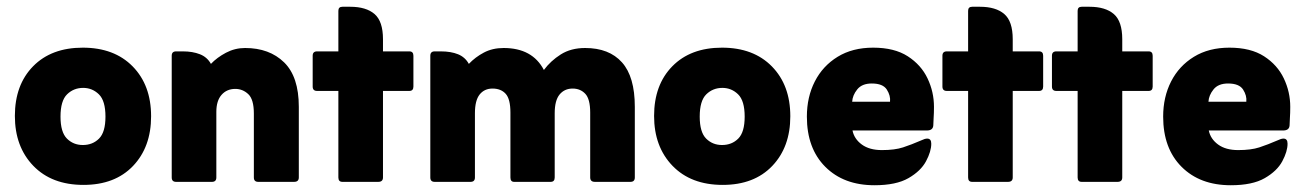

<svg xmlns="http://www.w3.org/2000/svg" viewBox="-20 -538 3859 568"><path d="M227 9Q133 9 78.5 -47.5Q24 -104 24 -195Q24 -287 78 -342Q132 -397 225 -397Q318 -397 372.5 -341.5Q427 -286 427 -194Q427 -103 373.5 -47Q320 9 227 9ZM225 -109Q254 -109 273 -128Q292 -147 292 -193Q292 -240 272.5 -259Q253 -278 226 -278Q198 -278 178.5 -259Q159 -240 159 -193Q159 -147 178 -128Q197 -109 225 -109Z M604 -349Q622 -368 648.5 -382Q675 -396 705 -396Q777 -396 820.5 -353.5Q864 -311 864 -222V-13Q864 0 850 0H744Q731 0 731 -13V-202Q731 -244 714.5 -259.5Q698 -275 676 -275Q651 -275 635.5 -257.5Q620 -240 620 -207V-13Q620 0 607 0H501Q488 0 488 -13V-373Q488 -386 501 -386H521Q550 -386 571.5 -377.5Q593 -369 604 -349Z M981 -269H918Q905 -269 905 -282V-373Q905 -386 918 -386H981V-506Q981 -518 993 -518H1016Q1063 -518 1088 -496.5Q1113 -475 1113 -422V-386H1191Q1203 -386 1203 -373V-282Q1203 -269 1191 -269H1113V-13Q1113 0 1099 0H993Q981 0 981 -13Z M1367 -349Q1386 -369 1411.5 -382.5Q1437 -396 1470 -396Q1555 -396 1589 -331Q1609 -358 1639 -377Q1669 -396 1711 -396Q1782 -396 1820 -353.5Q1858 -311 1858 -222V-13Q1858 0 1845 0H1740Q1726 0 1726 -13V-205Q1726 -245 1711.5 -260.5Q1697 -276 1674 -276Q1650 -276 1635.5 -258.5Q1621 -241 1621 -203V-13Q1621 0 1609 0H1501Q1490 0 1490 -13V-205Q1490 -245 1476 -260.5Q1462 -276 1437 -276Q1413 -276 1399 -258.5Q1385 -241 1385 -203V-13Q1385 0 1372 0H1266Q1253 0 1253 -13V-373Q1253 -386 1266 -386H1284Q1314 -386 1335 -377.5Q1356 -369 1367 -349Z M2118 9Q2024 9 1969.5 -47.5Q1915 -104 1915 -195Q1915 -287 1969 -342Q2023 -397 2116 -397Q2209 -397 2263.5 -341.5Q2318 -286 2318 -194Q2318 -103 2264.5 -47Q2211 9 2118 9ZM2116 -109Q2145 -109 2164 -128Q2183 -147 2183 -193Q2183 -240 2163.5 -259Q2144 -278 2117 -278Q2089 -278 2069.5 -259Q2050 -240 2050 -193Q2050 -147 2069 -128Q2088 -109 2116 -109Z M2502 -152Q2507 -127 2529.5 -110.5Q2552 -94 2589 -94Q2627 -94 2651.5 -102Q2676 -110 2706 -123Q2716 -128 2723 -128Q2735 -128 2735 -113Q2735 -90 2719.5 -61Q2704 -32 2667.5 -11Q2631 10 2567 10Q2476 10 2421.5 -44.5Q2367 -99 2367 -193Q2367 -251 2390.5 -297Q2414 -343 2458 -370Q2502 -397 2563 -397Q2626 -397 2665.5 -371.5Q2705 -346 2724 -306Q2743 -266 2743 -222Q2743 -203 2742 -189.5Q2741 -176 2741 -167Q2740 -152 2722 -152ZM2501 -237H2613Q2615 -255 2603.5 -273Q2592 -291 2559 -291Q2530 -291 2516 -273.5Q2502 -256 2501 -237Z M2844 -269H2781Q2768 -269 2768 -282V-373Q2768 -386 2781 -386H2844V-506Q2844 -518 2856 -518H2879Q2926 -518 2951 -496.5Q2976 -475 2976 -422V-386H3054Q3066 -386 3066 -373V-282Q3066 -269 3054 -269H2976V-13Q2976 0 2962 0H2856Q2844 0 2844 -13Z M3168 -269H3105Q3092 -269 3092 -282V-373Q3092 -386 3105 -386H3168V-506Q3168 -518 3180 -518H3203Q3250 -518 3275 -496.5Q3300 -475 3300 -422V-386H3378Q3390 -386 3390 -373V-282Q3390 -269 3378 -269H3300V-13Q3300 0 3286 0H3180Q3168 0 3168 -13Z M3556 -152Q3561 -127 3583.5 -110.5Q3606 -94 3643 -94Q3681 -94 3705.5 -102Q3730 -110 3760 -123Q3770 -128 3777 -128Q3789 -128 3789 -113Q3789 -90 3773.5 -61Q3758 -32 3721.5 -11Q3685 10 3621 10Q3530 10 3475.5 -44.5Q3421 -99 3421 -193Q3421 -251 3444.5 -297Q3468 -343 3512 -370Q3556 -397 3617 -397Q3680 -397 3719.5 -371.5Q3759 -346 3778 -306Q3797 -266 3797 -222Q3797 -203 3796 -189.5Q3795 -176 3795 -167Q3794 -152 3776 -152ZM3555 -237H3667Q3669 -255 3657.5 -273Q3646 -291 3613 -291Q3584 -291 3570 -273.5Q3556 -256 3555 -237Z"/></svg>

Font: Zain Black
Style: Regular
Weight: 900
Designer: Zain,Boutros
Foundry: Mobile Telecommunications Company (Zain), 2024
Version: Version 1.50; ttfautohint (v1.8.4)